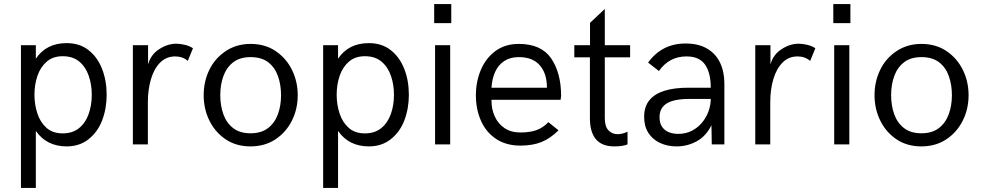

<svg xmlns="http://www.w3.org/2000/svg" viewBox="-20 -710 4824 944"><path d="M156.2 213.9H83V-487.8H156.2V-421.4Q207.5 -498 307.6 -498Q371.6 -498 415.3 -463.6Q459 -429.2 481.7 -371.6Q504.4 -314 504.4 -244.1Q504.4 -176.8 482.4 -118.7Q460.4 -60.5 414.1 -24.4Q369.6 9.8 308.1 9.8Q209 9.8 156.2 -66.4ZM288.1 -54.2Q336.9 -54.2 368.7 -80.1Q400.4 -106 415.8 -149.2Q431.2 -192.4 431.2 -244.1Q431.2 -293.5 416.5 -336.7Q401.9 -379.9 370.4 -406.7Q338.9 -433.6 288.1 -433.6Q240.7 -433.6 210 -407.2Q179.2 -380.9 164.3 -337.6Q149.4 -294.4 149.4 -244.1Q149.4 -195.3 163.8 -151.9Q178.2 -108.4 208.7 -81.3Q239.3 -54.2 288.1 -54.2Z M707 0H633.3V-487.8H708V-393.1Q721.2 -441.4 762.7 -468.3Q804.2 -495.1 846.7 -495.1Q866.2 -495.1 889.4 -489.5Q912.6 -483.9 928.7 -472.7L903.3 -410.6Q877.9 -432.6 841.3 -432.6Q797.4 -432.6 767.3 -402.3Q737.3 -372.1 722.2 -320.8Q707 -269.5 707 -207.5Z M1211.9 9.8Q1141.1 9.8 1089.4 -25.1Q1037.6 -60.1 1009.5 -117.2Q981.4 -174.3 981.4 -242.2Q981.4 -309.6 1009.5 -367.2Q1037.6 -424.8 1092.3 -460.4Q1144.5 -494.1 1211.9 -494.1Q1283.2 -494.1 1335.2 -459Q1387.2 -423.8 1415.5 -366.5Q1443.8 -309.1 1443.8 -242.2Q1443.8 -173.3 1414.8 -116Q1385.7 -58.6 1333.5 -24.4Q1281.2 9.8 1211.9 9.8ZM1211.9 -54.7Q1264.6 -54.7 1297.6 -80.1Q1330.6 -105.5 1346.2 -147.9Q1361.8 -190.4 1361.8 -242.2Q1361.8 -292.5 1346.9 -335.2Q1332 -377.9 1299.1 -403.6Q1266.1 -429.2 1211.9 -429.2Q1159.7 -429.2 1126.7 -403.8Q1093.8 -378.4 1078.4 -335.9Q1063 -293.5 1063 -242.2Q1063 -191.4 1078.1 -148.7Q1093.3 -106 1126.2 -80.3Q1159.2 -54.7 1211.9 -54.7Z M1642.1 213.9H1568.8V-487.8H1642.1V-421.4Q1693.4 -498 1793.5 -498Q1857.4 -498 1901.1 -463.6Q1944.8 -429.2 1967.5 -371.6Q1990.2 -314 1990.2 -244.1Q1990.2 -176.8 1968.3 -118.7Q1946.3 -60.5 1899.9 -24.4Q1855.5 9.8 1793.9 9.8Q1694.8 9.8 1642.1 -66.4ZM1773.9 -54.2Q1822.8 -54.2 1854.5 -80.1Q1886.2 -106 1901.6 -149.2Q1917 -192.4 1917 -244.1Q1917 -293.5 1902.3 -336.7Q1887.7 -379.9 1856.2 -406.7Q1824.7 -433.6 1773.9 -433.6Q1726.6 -433.6 1695.8 -407.2Q1665 -380.9 1650.1 -337.6Q1635.3 -294.4 1635.3 -244.1Q1635.3 -195.3 1649.7 -151.9Q1664.1 -108.4 1694.6 -81.3Q1725.1 -54.2 1773.9 -54.2Z M2198.7 -596.2H2114.7V-689.9H2198.7ZM2193.4 0H2119.1V-487.8H2193.4Z M2539.1 5.9Q2468.3 5.9 2418.7 -27.3Q2369.1 -60.5 2344.5 -116.9Q2319.8 -173.3 2319.8 -241.2Q2319.8 -308.6 2344.2 -366.5Q2368.7 -424.3 2416 -459.2Q2463.4 -494.1 2530.8 -494.1Q2641.6 -494.1 2690.2 -422.4Q2738.8 -350.6 2738.8 -237.8L2736.3 -219.2H2396.5V-215.3Q2396.5 -172.9 2412.1 -138.7Q2428.2 -102.1 2460.4 -80.3Q2492.7 -58.6 2538.1 -58.6Q2584.5 -58.6 2616.7 -69.8Q2648.9 -81.1 2676.3 -109.4L2726.1 -69.3Q2686 -29.3 2642.3 -11.7Q2598.6 5.9 2539.1 5.9ZM2668.9 -278.8V-281.7Q2668.9 -348.6 2634 -388.9Q2599.1 -429.2 2530.8 -429.2Q2488.3 -429.2 2458.7 -409.7Q2429.2 -390.1 2414.1 -355.7Q2398.9 -321.3 2396.5 -278.8Z M3000 9.8Q2880.4 9.8 2880.4 -129.4V-428.2H2803.7V-487.8H2880.9V-597.7L2953.6 -666V-487.8H3078.1V-428.2H2953.6V-128.9Q2953.6 -88.4 2971.4 -69.3Q2989.3 -50.3 3016.6 -50.3Q3040 -50.3 3065.4 -62.5V0Q3042 9.8 3000 9.8Z M3306.6 9.8Q3261.7 9.8 3225.3 -7.1Q3189 -23.9 3168 -56.4Q3147 -88.9 3147 -135.7Q3147 -186 3173.1 -217.5Q3199.2 -249 3247.6 -263.9Q3295.9 -278.8 3363.3 -278.8H3474.6Q3474.6 -352.1 3446.5 -392.3Q3418.5 -432.6 3355 -432.6Q3270 -432.6 3219.7 -360.8L3166.5 -402.3Q3234.4 -496.1 3350.6 -496.1Q3413.6 -496.1 3456.1 -471.4Q3498.5 -446.8 3520 -402.3Q3541.5 -357.9 3541.5 -299.3V0H3479.5L3478 -94.2Q3450.7 -39.6 3404.8 -14.9Q3358.9 9.8 3306.6 9.8ZM3314.9 -51.8Q3352.5 -51.8 3382.3 -67.4Q3412.1 -83 3432.6 -108.2Q3453.1 -133.3 3463.9 -163.8Q3474.6 -194.3 3474.6 -223.6H3370.1Q3293.5 -223.6 3258.1 -201.4Q3222.7 -179.2 3222.7 -133.8Q3222.7 -105 3234.9 -86.9Q3247.1 -68.8 3267.8 -60.3Q3288.6 -51.8 3314.9 -51.8Z M3767.1 0H3693.4V-487.8H3768.1V-393.1Q3781.2 -441.4 3822.8 -468.3Q3864.3 -495.1 3906.7 -495.1Q3926.3 -495.1 3949.5 -489.5Q3972.7 -483.9 3988.8 -472.7L3963.4 -410.6Q3938 -432.6 3901.4 -432.6Q3857.4 -432.6 3827.4 -402.3Q3797.4 -372.1 3782.2 -320.8Q3767.1 -269.5 3767.1 -207.5Z M4161.1 -596.2H4077.1V-689.9H4161.1ZM4155.8 0H4081.5V-487.8H4155.8Z M4510.3 9.8Q4439.5 9.8 4387.7 -25.1Q4335.9 -60.1 4307.9 -117.2Q4279.8 -174.3 4279.8 -242.2Q4279.8 -309.6 4307.9 -367.2Q4335.9 -424.8 4390.6 -460.4Q4442.9 -494.1 4510.3 -494.1Q4581.5 -494.1 4633.5 -459Q4685.5 -423.8 4713.9 -366.5Q4742.2 -309.1 4742.2 -242.2Q4742.2 -173.3 4713.1 -116Q4684.1 -58.6 4631.8 -24.4Q4579.6 9.8 4510.3 9.8ZM4510.3 -54.7Q4563 -54.7 4595.9 -80.1Q4628.9 -105.5 4644.5 -147.9Q4660.2 -190.4 4660.2 -242.2Q4660.2 -292.5 4645.3 -335.2Q4630.4 -377.9 4597.4 -403.6Q4564.5 -429.2 4510.3 -429.2Q4458 -429.2 4425 -403.8Q4392.1 -378.4 4376.7 -335.9Q4361.3 -293.5 4361.3 -242.2Q4361.3 -191.4 4376.5 -148.7Q4391.6 -106 4424.6 -80.3Q4457.5 -54.7 4510.3 -54.7Z"/></svg>

Font: Acari Sans
Style: Regular
Weight: 400
Designer: Alfredo Marco Pradil and Stefan Peev
Foundry: Hanken Design Co.
Version: Version 1.045;February 4, 2021;FontCreator 13.0.0.2655 64-bi